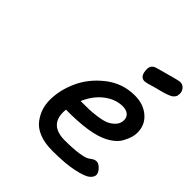

<svg xmlns="http://www.w3.org/2000/svg" viewBox="-178 -764 890 890"><g transform="rotate(45 267.0 -318.5)"><path d="M127.9 -154.8Q127.9 -219.7 158 -285.4Q188 -351.1 250.5 -399.7Q313 -448.2 393.1 -448.2Q449.2 -448.2 486.1 -416.5Q522.9 -384.8 522.9 -335Q522.9 -319.8 518.6 -304Q514.2 -288.1 501.5 -264.2Q488.8 -240.2 456.8 -219.7Q424.8 -199.2 377.9 -189Q328.1 -177.7 248 -175.8H212.9Q211.9 -164.6 211.9 -158.2Q211.9 -71.3 309.1 -70.8Q365.2 -70.8 400.6 -76.4Q436 -82 446 -89.1Q456.1 -96.2 464.6 -101.6Q473.1 -106.9 482.9 -106.9Q497.1 -106.9 512 -91.1Q526.9 -75.2 526.9 -62Q526.9 -46.9 510.5 -33Q494.1 -19 441.7 -7.6Q389.2 3.9 307.1 3.9H301.8Q252 3.9 216.6 -10.5Q181.2 -24.9 162.6 -50Q144 -75.2 136 -100.6Q127.9 -126 127.9 -154.8ZM232.9 -252H245.1Q272 -252 289.1 -252.4Q306.2 -252.9 337.6 -257.1Q369.1 -261.2 388.2 -269Q407.2 -276.9 422.6 -293Q438 -309.1 438 -332Q438 -351.1 424.6 -362.1Q411.1 -373 388.2 -373Q341.3 -373 299.1 -340.6Q256.8 -308.1 232.9 -252ZM345.2 -575.2Q345.2 -602.1 376 -609.9Q484.9 -640.6 496.1 -641.1Q513.2 -641.1 523.7 -629.2Q534.2 -617.2 534.2 -602.1Q534.2 -595.2 533.2 -589.6Q532.2 -584 528.6 -579.1Q524.9 -574.2 521 -570.6Q517.1 -566.9 509.5 -563.5Q502 -560.1 495.6 -557.6Q489.3 -555.2 476.6 -551.5Q463.9 -547.9 453.9 -545.4Q443.8 -543 426 -538.1Q408.2 -533.2 394 -528.8Q378.9 -525.9 377 -525.9Q345.2 -526.4 345.2 -575.2Z"/></g></svg>

Font: CMU Typewriter Text
Style: BoldItalic
Weight: 700
Italic angle: -14.04°
Version: Version 0.7.0